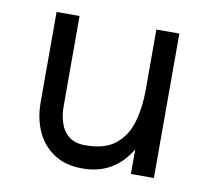

<svg xmlns="http://www.w3.org/2000/svg" viewBox="-58 -504 621 576"><g transform="rotate(10 252.0 -215.5)"><path d="M227 9Q175 9 140 -14.5Q105 -38 87.5 -77Q70 -116 70 -165V-440H140V-165Q140 -139 147.5 -115Q155 -91 173.5 -76Q192 -61 224 -61Q283 -61 315.5 -87Q348 -113 361 -157.5Q374 -202 374 -256V-440H444V0H374V-75Q349 -33 312.5 -12Q276 9 227 9Z"/></g></svg>

Font: Teachers
Style: Regular
Weight: 400
Designer: Alfredo Marco Pradil, Chank Diesel
Version: Version 1.001